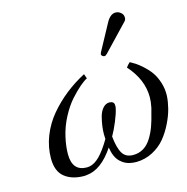

<svg xmlns="http://www.w3.org/2000/svg" viewBox="-103 -780 865 890"><g transform="rotate(-15 329.5 -335.0)"><path d="M659.2 -247.1Q657.7 -220.2 649.7 -188.2Q641.6 -156.2 624 -120.4Q606.4 -84.5 582.5 -55.4Q558.6 -26.4 522.2 -7.3Q485.8 11.7 443.8 12.2Q432.6 12.2 426.8 11.2Q392.1 7.8 367.9 -15.4Q343.8 -38.6 336.9 -85.9Q275.9 5.4 205.1 11.2Q200.2 12.2 189 12.2Q133.8 11.2 99.6 -16.4Q65.4 -43.9 64.9 -105Q64.9 -160.2 85.4 -212.4Q106 -264.6 141.8 -307.1Q177.7 -349.6 220.7 -383.5Q263.7 -417.5 314 -443.8Q319.3 -430.7 321.8 -421.9Q306.6 -414.1 285.4 -396Q264.2 -377.9 238.3 -348.9Q212.4 -319.8 189.5 -276.4Q166.5 -232.9 155.8 -185.1Q146 -141.1 146 -105Q146 -22.9 215.8 -22.9Q223.1 -22.9 227.1 -23.9Q252.9 -28.3 277.8 -53.5Q302.7 -78.6 332 -127.9Q331.1 -135.7 331.1 -150.9Q331.1 -168.5 333.7 -188.7Q336.4 -209 342.5 -232.7Q348.6 -256.3 362.1 -271.7Q375.5 -287.1 394 -287.1Q416 -285.6 416 -269Q417.5 -262.2 415 -252.9Q410.6 -230.5 395.5 -193.8Q380.4 -157.2 365.2 -130.9Q370.6 -75.7 386.5 -49.3Q402.3 -22.9 438 -22.9Q465.3 -22.9 487.3 -36.1Q509.3 -49.3 524.9 -74.2Q540.5 -99.1 550.8 -127.2Q561 -155.3 569.8 -191.9Q570.8 -194.8 572.5 -201.9Q574.2 -209 575.2 -211.9Q581.1 -240.2 581.1 -262.2Q581.1 -347.7 514.2 -421.9Q523.9 -435.1 533.2 -442.9Q545.4 -436.5 558.6 -428Q571.8 -419.4 591.6 -401.6Q611.3 -383.8 626 -363.3Q640.6 -342.8 650.6 -311.8Q660.6 -280.8 659.2 -247.1ZM485.8 -649.9Q504.4 -682.1 528.8 -682.1Q542 -682.1 553.2 -673.1Q564.5 -664.1 564.9 -650.9V-644Q563 -634.8 556.2 -628.9L440.9 -507.8Q433.1 -500 428.2 -500Q422.9 -500 418 -503.9Q413.1 -507.8 413.1 -512.2V-514.2L414.1 -515.1Q414.1 -515.6 414.6 -516.8Q415 -518.1 415 -519L418 -524.9Z"/></g></svg>

Font: Common Serif News
Style: Italic
Weight: 450
Italic angle: -12°
Designer: Philipp H. Poll, Khaled Hosny
Foundry: Stefan Peev, Context Ltd.
Version: Version 1.026